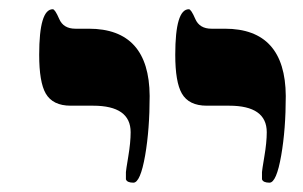

<svg xmlns="http://www.w3.org/2000/svg" viewBox="-20 -725 654 414"><path d="M302.7 -518.1Q302.7 -446.3 293 -390.1Q282.7 -331.1 267.6 -331.1Q253.9 -331.1 251.5 -338.4Q251.5 -338.9 251.5 -354Q251.5 -356.9 256.6 -387.5Q261.7 -418 261.7 -439.9Q261.7 -497.1 180.7 -497.1H132.3Q93.8 -497.1 78.6 -523.4Q64.5 -547.9 64.5 -606.9Q64.5 -705.1 93.8 -705.1Q98.6 -705.1 107.7 -684.1Q116.7 -663.1 142.6 -663.1H171.4Q301.8 -663.1 302.7 -518.1ZM596.2 -518.1Q596.2 -446.3 586.4 -390.1Q576.2 -331.1 561 -331.1Q547.4 -331.1 544.9 -338.4Q544.9 -338.9 544.9 -354Q544.9 -356.9 550 -387.5Q555.2 -418 555.2 -439.9Q555.2 -497.1 474.1 -497.1H425.8Q387.2 -497.1 372.1 -523.4Q357.9 -547.9 357.9 -606.9Q357.9 -705.1 387.2 -705.1Q392.1 -705.1 401.1 -684.1Q410.2 -663.1 436 -663.1H464.8Q595.2 -663.1 596.2 -518.1Z"/></svg>

Font: Ezra SIL SR
Style: Regular
Weight: 400
Designer: Development by SIL's NRSI team. OpenType tables by Ralph Hancock ( hancock@dircon.co.uk ).
Foundry: Development by SIL's NRSI team.
Version: Version 2.51; 2007